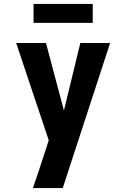

<svg xmlns="http://www.w3.org/2000/svg" viewBox="-20 -953 640 973"><path d="M147 0Q163 -47 178.5 -93.5Q194 -140 209 -186L227 -242L62 -735H213L304 -393L387 -735H538L298 0ZM450 -837H150V-933H450Z"/></svg>

Font: Iosevka Custom Heavy Extended
Style: Regular
Weight: 900
Width: 7
Monospace: yes
Designer: Belleve Invis
Foundry: Belleve Invis
Version: Version 11.2.4; ttfautohint (v1.8.4)